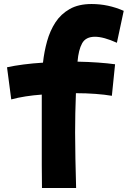

<svg xmlns="http://www.w3.org/2000/svg" viewBox="-20 -864 636 956"><path d="M189 72Q188 16 188 -42V-156V-393Q146 -390 107.5 -384Q69 -378 36 -369L15 -529Q51 -537 97.5 -543Q144 -549 194 -552Q200 -607 214.5 -659Q229 -711 256 -752.5Q283 -794 327 -819Q371 -844 436 -844Q519 -844 596 -810L562 -651Q496 -681 453 -681Q407 -681 389 -648.5Q371 -616 366 -557Q420 -556 468.5 -552.5Q517 -549 553 -544L537 -387Q502 -393 455.5 -396.5Q409 -400 358 -400Q356 -349 355 -300.5Q354 -252 354 -204Q354 -140 355.5 -72.5Q357 -5 359 72Z"/></svg>

Font: Mochiy Pop One
Style: Regular
Weight: 400
Designer: FONTDASU
Foundry: FONTDASU / Google Inc. / Adobe
Version: Version 2.000